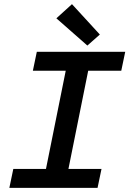

<svg xmlns="http://www.w3.org/2000/svg" viewBox="-20 -903 640 923"><path d="M25 0 44 -91H201L296 -563H138L157 -654H582L563 -563H404L309 -91H468L449 0ZM400 -684 251 -815 326 -883 460 -737Z"/></svg>

Font: Source Code Pro Semibold
Style: Italic
Weight: 600
Italic angle: -11°
Monospace: yes
Designer: Paul D. Hunt, Teo Tuominen
Foundry: Adobe Systems Incorporated
Version: Version 1.050;PS 1.000;hotconv 16.6.51;makeotf.lib2.5.65220